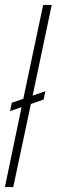

<svg xmlns="http://www.w3.org/2000/svg" viewBox="-20 -763 231 783"><path d="M0 0 68 -326 21 -310 28 -344 75 -360 156 -743H191L113 -373L165 -391L158 -357L106 -339L34 0Z"/></svg>

Font: Saira Ultra Condensed Thin
Style: Italic
Weight: 100
Width: 1
Italic angle: -12°
Designer: Hector Gatti with collaboration of the Omnibus-Type team
Foundry: Omnibus-Type
Version: Version 1.001; ttfautohint (v1.8)